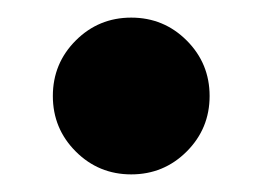

<svg xmlns="http://www.w3.org/2000/svg" viewBox="-20 -190 298 218"><path d="M192 -144Q218 -118 218 -81Q218 -44 192 -18Q166 8 129 8Q92 8 66 -18Q40 -44 40 -81Q40 -118 66 -144Q92 -170 129 -170Q166 -170 192 -144Z"/></svg>

Font: Hind Jalandhar
Style: Bold
Weight: 700
Designer: Namrata Goyal
Foundry: Indian Type Foundry
Version: Version 0.702;PS 1.0;hotconv 1.0.81;makeotf.lib2.5.63406